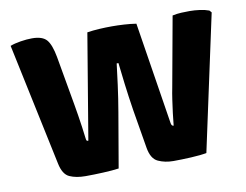

<svg xmlns="http://www.w3.org/2000/svg" viewBox="-66 -649 960 748"><g transform="rotate(-10 414.0 -275.0)"><path d="M16 -543.5Q32.5 -550 57.2 -554Q82 -558 103 -558Q144 -558 160.8 -538.5Q177.5 -519 186.5 -469.5L221 -273.5Q224.5 -253.5 228.2 -230.2Q232 -207 235.2 -183.5Q238.5 -160 241 -138.5Q242 -130.5 243.5 -128.8Q245 -127 250 -127L319.5 -543.5Q341.5 -547 367.5 -548.5Q393.5 -550 417 -550Q440.5 -550 465.8 -548.5Q491 -547 513.5 -543.5L577.5 -138.5Q579.5 -127 587.5 -127Q589.5 -149.5 592.8 -175.5Q596 -201.5 599.8 -227.2Q603.5 -253 608 -275L658 -550.5Q676.5 -554.5 693.2 -555.2Q710 -556 726 -556Q745.5 -556 766 -553.2Q786.5 -550.5 802.5 -544.5L810 -536L694.5 0Q672 4.5 633 6.5Q594 8.5 563 8.5Q529.5 8.5 502.8 -3.8Q476 -16 468.5 -60.5L442.5 -216Q434.5 -267 427.8 -320.8Q421 -374.5 418 -404.5H411Q407.5 -374.5 400.5 -321.2Q393.5 -268 384.5 -216L347.5 0Q323.5 3.5 286 5.2Q248.5 7 215.5 7Q178.5 7 152.8 -4.5Q127 -16 118 -60.5Z"/></g></svg>

Font: Signika SC
Style: Regular
Weight: 300
Designer: Anna Giedryś
Foundry: Anna Giedryś
Version: Version 2.000